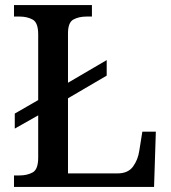

<svg xmlns="http://www.w3.org/2000/svg" viewBox="-20 -734 672 754"><path d="M35 0V-45H56Q87 -45 108.5 -57Q130 -69 130 -115V-281L38 -229V-288L130 -341V-599Q130 -645 108.5 -657Q87 -669 56 -669H35V-714H341V-669H320Q290 -669 268.5 -657.5Q247 -646 247 -603V-409L399 -498V-437L247 -348V-53H441Q483 -53 502.5 -80Q522 -107 527 -142L539 -217H592L585 0Z"/></svg>

Font: Noto Serif Tamil Medium
Style: Regular
Weight: 500
Designer: Indian Type Foundry, Tom Grace, and the Monotype Design Team
Foundry: Monotype Imaging Inc.
Version: Version 2.004; ttfautohint (v1.8.4.7-5d5b)